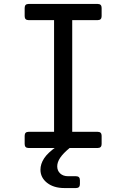

<svg xmlns="http://www.w3.org/2000/svg" viewBox="-20 -750 640 973"><path d="M307 203Q252 203 218.5 176.5Q185 150 185 110Q185 81 203.5 52.5Q222 24 268 -8Q269 -10 273 -10H337Q344 -10 339 -5L334 -1Q300 27 285 49.5Q270 72 270 93Q270 115 285 129Q300 143 325 143H365Q385 143 385 163V183Q385 203 365 203ZM125 0Q105 0 105 -20V-62Q105 -82 125 -82H254V-648H125Q105 -648 105 -668V-710Q105 -730 125 -730H475Q495 -730 495 -710V-668Q495 -648 475 -648H346V-82H475Q495 -82 495 -62V-20Q495 0 475 0Z"/></svg>

Font: Pitagon Sans Mono
Style: Regular
Weight: 400
Monospace: yes
Designer: Travis Tran
Foundry: Pitagon
Version: Version 1.001;gftools[0.9.26]